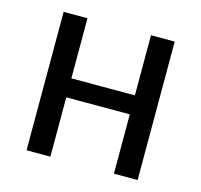

<svg xmlns="http://www.w3.org/2000/svg" viewBox="-83 -618 742 708"><g transform="rotate(15 288.0 -264.0)"><path d="M500 0H409.5V-226.5H167V0H76V-528.5H167V-299H409.5V-528.5H500Z"/></g></svg>

Font: Roberto Sans
Style: Regular
Weight: 400
Designer: Google (font) & Cristiano Sobral (main changes)
Version: Version 1.500; ttfautohint (v1.8.4.7-5d5b-dirty)